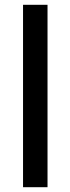

<svg xmlns="http://www.w3.org/2000/svg" viewBox="-20 -873 293 800"><path d="M178 -93V-853H76V-93Z"/></svg>

Font: Noto Sans Kannada UI SemiCondensed Medium
Style: Regular
Weight: 500
Width: 4
Designer: Jelle Bosma - Monotype Design Team
Foundry: Monotype Imaging Inc.
Version: Version 2.005